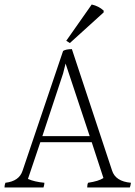

<svg xmlns="http://www.w3.org/2000/svg" viewBox="-24 -932 601 852"><path d="M436 -877 286 -741 270 -751 383 -912Q414 -905 436 -885ZM164 -328H374L267 -650L256 -606ZM363 -100Q363 -114 367 -121Q414 -128 435 -142L383 -301H155L100 -138Q129 -125 173 -121Q173 -112 169 -100H-4Q-4 -111 0 -121Q61 -128 76 -174L256 -706Q269 -714 295 -714L473 -176Q488 -127 557 -121Q555 -106 552 -100Z"/></svg>

Font: Halant Light
Style: Regular
Weight: 300
Designer: Hitesh Malaviya (Devanagari), Satya Rajpurohit (Latin)
Foundry: Indian Type Foundry
Version: Version 1.101;PS 1.0;hotconv 1.0.78;makeotf.lib2.5.61930; tt